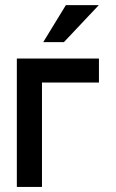

<svg xmlns="http://www.w3.org/2000/svg" viewBox="-20 -737 457 757"><path d="M150.4 -570.8 239.7 -716.8H369.6L231.9 -570.8ZM370.1 -411.6H145.5V0H46.4V-506.3H370.1Z"/></svg>

Font: Alte DIN 1451 Mittelschrift
Style: Regular
Weight: 400
Designer: Peter Wiegel
Foundry: Peter Wiegel
Version: Version 1.002 September 20, 2019